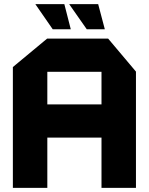

<svg xmlns="http://www.w3.org/2000/svg" viewBox="-20 -905 717 925"><path d="M42 0V-582L207 -719H208V0ZM208 -242V-402H469V-242ZM469 0V-559H635V0ZM208 -559V-719H501L635 -560V-559ZM398 -764 314 -884V-885H453L485 -764ZM234 -764 151 -884V-885H290L321 -764Z"/></svg>

Font: Foldit
Style: Bold
Weight: 700
Version: Version 1.003